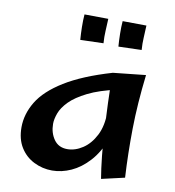

<svg xmlns="http://www.w3.org/2000/svg" viewBox="-78 -734 746 818"><g transform="rotate(10 295.5 -325.5)"><path d="M201 14Q159 14 122 -4.5Q85 -23 63 -58.5Q41 -94 41 -145Q41 -202 73.5 -256Q106 -310 182 -357Q258 -404 384 -441L418 -374Q340 -357 291 -332.5Q242 -308 216 -281.5Q190 -255 180.5 -229Q171 -203 171 -183Q171 -144 191 -115.5Q211 -87 249 -87Q283 -87 315.5 -108.5Q348 -130 369 -171Q390 -212 390 -271L448 -314Q442 -225 418.5 -163Q395 -101 359.5 -62Q324 -23 283 -4.5Q242 14 201 14ZM413 13Q406 -28 400 -84.5Q394 -141 391 -200Q388 -259 386 -311Q384 -363 383.5 -398.5Q383 -434 384 -441L525 -456Q510 -329 508.5 -221.5Q507 -114 513 -10ZM223 -555Q221 -580 220.5 -610.5Q220 -641 222 -665L325 -664Q324 -636 322.5 -611Q321 -586 323 -558ZM388 -555Q386 -580 385.5 -610.5Q385 -641 387 -665L490 -664Q489 -636 487.5 -611Q486 -586 488 -558Z"/></g></svg>

Font: Marhey Light
Style: Regular
Weight: 400
Version: Version 1.000